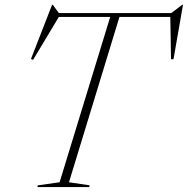

<svg xmlns="http://www.w3.org/2000/svg" viewBox="-20 -758 762 778"><path d="M693 -689.5H193L223 -697L114 -515.5L105.5 -519L191 -738.5H194L221.5 -701L207.5 -705H686L669 -701L718 -738.5H721.5L683 -518H673L670 -697ZM429 -697.5H466.5L259.5 -19.5L343.5 -7L341 0H131.5L133.5 -7L221.5 -19.5Z"/></svg>

Font: Newsreader 60pt ExtraLight
Style: Italic
Weight: 250
Italic angle: -17°
Designer: Hugues Gentile
Foundry: Production Type
Version: Version 1.003